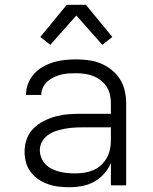

<svg xmlns="http://www.w3.org/2000/svg" viewBox="-20 -777 640 805"><path d="M272 8Q249 8 226.5 5.5Q204 3 182.5 -4.5Q161 -12 142 -24.5Q123 -37 109 -55.5Q95 -74 89 -96Q83 -118 83 -141Q83 -168 92 -193.5Q101 -219 120 -238Q139 -257 163.5 -269.5Q188 -282 214 -289Q240 -296 267 -298Q294 -300 321 -300H445V-344Q445 -362 441 -380Q437 -398 427 -413.5Q417 -429 402 -440.5Q387 -452 370 -458.5Q353 -465 335 -467.5Q317 -470 299 -470Q283 -470 267 -469Q251 -468 235.5 -464Q220 -460 205.5 -453Q191 -446 179 -435.5Q167 -425 160 -410Q153 -395 153 -379H89V-380Q89 -404 98 -427Q107 -450 123 -467.5Q139 -485 160 -497Q181 -509 204 -516Q227 -523 251 -525.5Q275 -528 299 -528Q325 -528 351.5 -524.5Q378 -521 402.5 -511Q427 -501 448 -484Q469 -467 483 -445Q497 -423 503 -396.5Q509 -370 509 -344V0H445V-93Q434 -68 416 -48Q398 -28 374.5 -15Q351 -2 324.5 3Q298 8 272 8ZM295 -50Q315 -50 334 -53Q353 -56 371 -63.5Q389 -71 403.5 -84.5Q418 -98 427.5 -114.5Q437 -131 441 -150.5Q445 -170 445 -189V-243H321Q302 -243 284 -241.5Q266 -240 248 -236.5Q230 -233 212.5 -227Q195 -221 180 -210Q165 -199 156 -182.5Q147 -166 147 -147Q147 -131 153.5 -115Q160 -99 171.5 -87.5Q183 -76 198.5 -68.5Q214 -61 230 -57Q246 -53 262.5 -51.5Q279 -50 295 -50ZM191 -589 149 -622 260 -757H340L451 -622L409 -589L300 -712Z"/></svg>

Font: Iosevka Light Extended
Style: Regular
Weight: 300
Width: 7
Monospace: yes
Designer: Belleve Invis
Foundry: Belleve Invis
Version: Version 32.5.0; ttfautohint (v1.8.4)